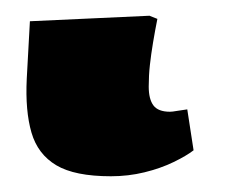

<svg xmlns="http://www.w3.org/2000/svg" viewBox="-20 13 303 244"><path d="M121 237Q75 237 51.5 223Q28 209 20 181.5Q12 154 14 113L18 40L170 33L180 37Q177 52 174.5 67Q172 82 170.5 95.5Q169 109 169 123Q169 139 175 147Q181 155 196 155Q199 155 204.5 154Q210 153 218 152L226 204Q217 211 200.5 219Q184 227 163.5 232Q143 237 121 237Z"/></svg>

Font: Literata 18pt ExtraBold
Style: Italic
Weight: 800
Italic angle: -2°
Designer: Latin by Veronika Burian and Jose Scaglione. Greek by Irene Vlachou. Cyrillic by Vera Evstafieva
Foundry: TypeTogether
Version: Version 3.103;gftools[0.9.29]